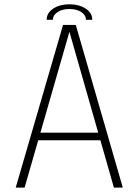

<svg xmlns="http://www.w3.org/2000/svg" viewBox="-20 -854 630 874"><path d="M51.5 0 267 -740.5H325L539 0H498.5L295.5 -711H296.5L92 0ZM138.5 -215.5V-250H453.5V-215.5ZM192.5 -764Q192.5 -795.5 222.5 -815Q252.5 -834.5 296 -834.5Q339.5 -834.5 369.8 -815Q400 -795.5 400 -764H371.5Q371.5 -784 350.8 -798.5Q330 -813 296 -813Q262.5 -813 241.5 -798.5Q220.5 -784 220.5 -764Z"/></svg>

Font: Epilogue ExtraLight
Style: Regular
Weight: 250
Designer: Tyler Finck
Foundry: Etcetera Type Co
Version: Version 2.112